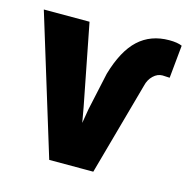

<svg xmlns="http://www.w3.org/2000/svg" viewBox="-85 -622 694 705"><g transform="rotate(15 261.5 -269.5)"><path d="M244.1 -162.6 253.4 -217.8 284.2 -359.9Q311 -452.6 357.7 -495.6Q404.3 -538.6 474.6 -538.6Q505.9 -538.6 523.4 -530.8L511.2 -405.8L483.9 -407.2Q464.8 -407.2 449 -392.1Q433.1 -377 427.7 -353.5L329.6 0H162.1L0 -528.3H173.8L233.9 -220.2Z"/></g></svg>

Font: Roboto Black
Style: Regular
Weight: 900
Designer: Google
Version: Version 2.134; 2016